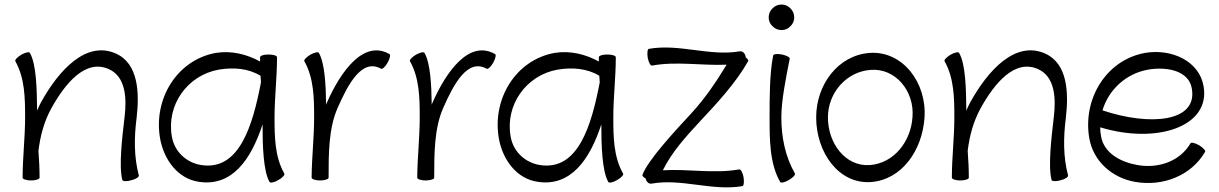

<svg xmlns="http://www.w3.org/2000/svg" viewBox="-20 -786 5389 849"><path d="M48 -515C90 -440 91 -352 91 -267C91 -178 80 -89 80 0C80 6 97 12 117 12C138 12 155 6 155 0C155 -40 153 -79 150 -119C158 -185 175 -249 207 -307C269 -419 359 -527 462 -480C535 -447 541 -354 531 -270C520 -176 505 -50 521 10C523 16 541 17 561 11C581 6 595 -3 594 -10C572 -92 573 -179 584 -264C597 -377 592 -504 493 -549C361 -608 240 -476 161 -333C155 -321 149 -309 144 -297C143 -391 141 -503 112 -552C109 -558 92 -554 74 -544C56 -533 44 -520 48 -515Z M1237 -19C1195 -93 1194 -181 1194 -267C1194 -356 1205 -444 1205 -533C1205 -540 1188 -545 1167 -545C1147 -545 1130 -540 1130 -533C1130 -527 1130 -521 1130 -514C1070 -547 1002 -563 934 -552C763 -521 657 -349 688 -173C705 -79 767 5 860 18C1006 40 1090 -80 1141 -236C1141 -143 1144 -30 1172 19C1176 24 1193 21 1211 10C1229 0 1241 -13 1237 -19ZM871 -56C804 -66 751 -116 740 -182C715 -321 808 -453 947 -478C1011 -489 1078 -484 1132 -451C1133 -441 1133 -432 1134 -422C1097 -229 1038 -31 871 -56Z M1433 0C1433 -105 1433 -219 1473 -309C1520 -416 1581 -529 1665 -482C1671 -479 1684 -491 1694 -509C1704 -527 1708 -544 1702 -547C1589 -611 1488 -474 1425 -331C1424 -328 1423 -326 1422 -323C1421 -410 1416 -508 1390 -552C1387 -558 1370 -554 1352 -544C1334 -533 1322 -520 1326 -515C1368 -440 1369 -352 1369 -267C1369 -180 1359 -93 1358 -6C1358 -5 1358 -3 1358 -1V0C1358 6 1375 12 1395 12C1416 12 1433 6 1433 0Z M1900 0C1900 -105 1900 -219 1940 -309C1987 -416 2048 -529 2132 -482C2138 -479 2151 -491 2161 -509C2171 -527 2175 -544 2169 -547C2056 -611 1955 -474 1892 -331C1891 -328 1890 -326 1889 -323C1888 -410 1883 -508 1857 -552C1854 -558 1837 -554 1819 -544C1801 -533 1789 -520 1793 -515C1835 -440 1836 -352 1836 -267C1836 -180 1826 -93 1825 -6C1825 -5 1825 -3 1825 -1V0C1825 6 1842 12 1862 12C1883 12 1900 6 1900 0Z M2735 -19C2693 -93 2692 -181 2692 -267C2692 -356 2703 -444 2703 -533C2703 -540 2686 -545 2665 -545C2645 -545 2628 -540 2628 -533C2628 -527 2628 -521 2628 -514C2568 -547 2500 -563 2432 -552C2261 -521 2155 -349 2186 -173C2203 -79 2265 5 2358 18C2504 40 2588 -80 2639 -236C2639 -143 2642 -30 2670 19C2674 24 2691 21 2709 10C2727 0 2739 -13 2735 -19ZM2369 -56C2302 -66 2249 -116 2238 -182C2213 -321 2306 -453 2445 -478C2509 -489 2576 -484 2630 -451C2631 -441 2631 -432 2632 -422C2595 -229 2536 -31 2369 -56Z M2861 26C2994 2 3129 60 3263 37C3269 36 3271 18 3268 -2C3264 -22 3256 -38 3249 -37C3138 -17 3023 -40 2911 -33C2951 -114 3013 -182 3075 -249C3153 -332 3234 -420 3288 -515C3291 -518 3286 -526 3277 -533C3277 -535 3277 -536 3277 -537C3274 -551 3263 -561 3251 -559C3118 -536 2983 -594 2849 -570C2843 -569 2841 -552 2844 -531C2848 -511 2856 -495 2863 -496C2972 -516 3083 -495 3193 -500C3147 -424 3097 -350 3037 -285C2957 -199 2844 -76 2821 -13C2819 -9 2825 -2 2835 3C2835 4 2835 4 2835 4C2838 18 2849 28 2861 26Z M3492 -709C3492 -724 3486 -739 3475 -749C3465 -760 3451 -766 3436 -766C3421 -766 3406 -760 3396 -749C3385 -739 3379 -724 3379 -709C3379 -694 3385 -680 3396 -670C3406 -659 3421 -653 3436 -653C3451 -653 3465 -659 3475 -670C3486 -680 3492 -694 3492 -709ZM3399 -541C3383 -461 3383 -358 3383 -267C3383 -168 3383 -63 3430 19C3433 24 3450 21 3468 10C3486 0 3498 -13 3495 -19C3452 -94 3435 -180 3435 -267C3435 -342 3455 -440 3472 -526C3474 -532 3458 -541 3438 -545C3418 -549 3400 -547 3399 -541Z M3831 19C3968 9 4058 -121 4068 -265C4079 -421 3971 -562 3826 -552C3686 -542 3589 -412 3589 -267C3589 -112 3689 29 3831 19ZM3641 -267C3641 -376 3723 -470 3831 -477C3940 -485 4024 -383 4015 -269C4008 -159 3932 -64 3826 -56C3719 -49 3641 -151 3641 -267Z M4157 -515C4199 -440 4200 -352 4200 -267C4200 -178 4189 -89 4189 0C4189 6 4206 12 4226 12C4247 12 4264 6 4264 0C4264 -40 4262 -79 4259 -119C4267 -185 4284 -249 4316 -307C4378 -419 4468 -527 4571 -480C4644 -447 4650 -354 4640 -270C4629 -176 4614 -50 4630 10C4632 16 4650 17 4670 11C4690 6 4704 -3 4703 -10C4681 -92 4682 -179 4693 -264C4706 -377 4701 -504 4602 -549C4470 -608 4349 -476 4270 -333C4264 -321 4258 -309 4253 -297C4252 -391 4250 -503 4221 -552C4218 -558 4201 -554 4183 -544C4165 -533 4153 -520 4157 -515Z M5309 -115C5312 -120 5300 -133 5282 -144C5264 -154 5247 -158 5244 -152C5198 -73 5103 -40 5011 -56C4935 -69 4862 -109 4849 -182C4846 -196 4845 -209 4845 -223C5095 -147 5334 -226 5302 -405C5283 -516 5161 -572 5043 -552C4872 -521 4766 -349 4797 -173C4815 -73 4897 0 4998 18C5120 40 5247 -8 5309 -115ZM5056 -478C5143 -493 5237 -472 5250 -395C5277 -247 5067 -227 4855 -298C4882 -388 4957 -460 5056 -478Z"/></svg>

Font: Nupuram Light
Style: Regular
Weight: 300
Designer: Santhosh Thottingal (santhosh.thottingal@gmail.com)
Foundry: SMC
Version: Version 1.000